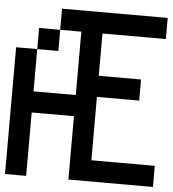

<svg xmlns="http://www.w3.org/2000/svg" viewBox="-52 -775 740 823"><g transform="rotate(5 318.0 -363.5)"><path d="M636.4 -727.3H181.8V-636.4H272.7V-363.6H90.9V-545.5H0V0H90.9V-272.7H272.7V0H636.4V-90.9H363.6V-363.6H545.5V-454.5H363.6V-636.4H636.4ZM90.9 -636.4V-545.5H181.8V-636.4Z"/></g></svg>

Font: Departure Mono
Style: Regular
Weight: 400
Monospace: yes
Designer: Helena Zhang
Version: Version 1.500;Glyphs 3.3.1 (3343)